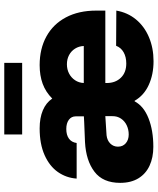

<svg xmlns="http://www.w3.org/2000/svg" viewBox="62 -810 757 922"><g transform="rotate(-90 441.0 -348.5)"><path d="M418.5 -81.1H416Q392.6 -37.1 334.2 -14.2Q275.9 8.8 197.3 8.8Q146 8.8 106.9 -9.3Q67.9 -27.3 46.1 -63Q24.4 -98.6 24.4 -150.4Q24.4 -233.4 77.9 -273.9Q131.3 -314.5 219.7 -319.3Q237.3 -320.3 315.4 -323.2L343.8 -324.7V-363.3Q343.8 -384.8 327.1 -397Q310.5 -409.2 283.2 -409.2Q254.4 -409.2 236.8 -396.5Q219.2 -383.8 215.8 -359.4H44.9Q48.3 -409.2 76.4 -449.5Q104.5 -489.7 157.7 -513.4Q210.9 -537.1 286.1 -537.1Q336.4 -537.1 372.8 -521.7Q409.2 -506.3 429.2 -476.6Q460.9 -508.3 500.5 -522.7Q540 -537.1 589.8 -537.1Q668.5 -537.1 727.5 -504.6Q786.6 -472.2 819.1 -410.9Q851.6 -349.6 851.6 -265.6V-221.7H503.9V-214.8Q503.9 -173.3 529.1 -147.2Q554.2 -121.1 597.7 -121.1Q628.9 -121.1 651.4 -133.8Q673.8 -146.5 682.6 -169.9L851.6 -168.9Q842.3 -114.7 809.1 -74.5Q775.9 -34.2 723.9 -12.2Q671.9 9.8 608.4 9.8Q544.9 9.8 494.6 -13.2Q444.3 -36.1 418.5 -81.1ZM256.8 -109.4Q280.3 -109.4 300.5 -118.9Q320.8 -128.4 333 -146.5Q345.2 -164.6 344.7 -188.5V-221.7Q274.4 -217.8 252.9 -215.8Q228 -212.9 213.1 -197.8Q198.2 -182.6 198.2 -161.1Q198.2 -137.7 214.6 -123.5Q231 -109.4 256.8 -109.4ZM681.6 -325.2Q680.7 -348.6 668.9 -367.2Q657.2 -385.7 637.7 -396Q618.2 -406.2 593.8 -406.2Q569.3 -406.2 549.3 -395.8Q529.3 -385.3 517.1 -366.9Q504.9 -348.6 503.9 -325.2ZM600.6 -621.1H256.8V-707H600.6Z"/></g></svg>

Font: Pretendard Std Black
Style: Regular
Weight: 900
Designer: Base glyphs from Inter by Rasmus Andersson; Hangeul glyphs from Noto Sans CJK(Source Han Sans) by Jang Soo-young and Kan
Foundry: Kil Hyung-jin
Version: Version 1.309